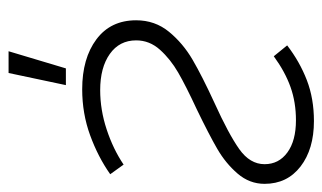

<svg xmlns="http://www.w3.org/2000/svg" viewBox="-176 -406 770 459"><g transform="rotate(90 209.5 -176.0)"><path d="M143 52H183L154 189H102ZM28 -116Q28 -161 55.5 -194.5Q83 -228 122.5 -251Q162 -274 225 -303Q300 -337 336 -362.5Q372 -388 372 -423Q372 -457 344 -477.5Q316 -498 267 -498Q224 -498 187.5 -485Q151 -472 114 -445L88 -477Q127 -507 171 -524Q215 -541 269 -541Q336 -541 377.5 -509Q419 -477 419 -423Q419 -387 394.5 -358.5Q370 -330 335.5 -310Q301 -290 241 -261Q185 -235 153 -216.5Q121 -198 98.5 -173Q76 -148 76 -116Q76 -76 108.5 -53Q141 -30 195 -30Q242 -30 289 -45.5Q336 -61 373 -86L396 -54Q355 -25 303 -6Q251 13 193 13Q119 13 73.5 -21Q28 -55 28 -116Z"/></g></svg>

Font: Nebula Sans Light
Style: Regular
Weight: 300
Italic angle: -9°
Designer: Paul D. Hunt for Adobe (as Source Sans)
Foundry: Nebula Entertainment & Broadcasting LLC
Version: Version 1.010